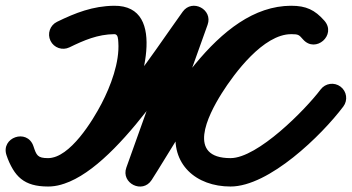

<svg xmlns="http://www.w3.org/2000/svg" viewBox="-71 -613 1251 683"><path d="M176.1 -444.6C228.1 -469.9 276.3 -490.8 335.6 -491.5C349.5 -491.7 349.1 -473.1 349.9 -462.5C354.9 -391.3 322.5 -306.4 290.2 -244.3C259.8 -185.9 178.1 -50.5 100 -50.5C62.4 -50.5 58.7 -60.5 47.9 -93C37.4 -124.6 7.9 -132 -16.1 -123.7C-40.2 -115.4 -58.8 -91.3 -47.5 -60C-20.8 14.8 13.7 50.5 100 50.5C301.2 50.5 543.2 -349.8 660.9 -512.4C677.9 -535.8 660.6 -561.1 636.7 -573.7C612.8 -586.3 582.2 -586.2 572.5 -559C507.8 -378.4 443.1 -197.7 378.5 -17C368.4 11 382.8 34.6 403.8 45C424.7 55.4 452.2 52.5 468.4 27.4C574 -135.8 757.6 -491.5 965 -491.5C991.3 -491.5 992.8 -488.8 1007.1 -472.6C1029.4 -447.4 1059.4 -451.4 1078.4 -468.1C1097.3 -484.8 1105.1 -514.1 1082.9 -539.4C1048.9 -577.9 1017.9 -592.5 965 -592.5C823.7 -592.5 699.7 -441.6 632.3 -335C632.3 -335 632.3 -335 632.3 -334.9C632.3 -334.9 632.2 -334.9 632.2 -334.9C598.6 -281.3 567.1 -221.3 556.3 -158.2C534.3 -28.6 626.6 50.5 749 50.5C886.3 50.5 1073 -131.4 1150.3 -234.1C1167.1 -256.4 1162.7 -288 1140.4 -304.8C1118.1 -321.6 1086.5 -317.1 1069.7 -294.9C1015.2 -222.6 845.6 -50.5 749 -50.5C592.9 -50.5 666.8 -200 717.8 -281.1C717.8 -281.1 717.7 -281.1 717.7 -281.1C717.7 -281 717.7 -281 717.7 -281C762.9 -352.5 865.7 -491.5 965 -491.5C991.3 -491.5 992.8 -488.8 1007.1 -472.6C1029.4 -447.4 1059.4 -451.4 1078.4 -468.1C1097.3 -484.8 1105.1 -514.1 1082.9 -539.4C1048.9 -577.9 1017.9 -592.5 965 -592.5C699.4 -592.5 513.1 -227.5 383.6 -27.4C367.4 -2.4 384.9 22.7 408.9 34.6C432.9 46.5 463.5 45.1 473.5 17C538.2 -163.6 602.9 -344.3 667.5 -525C677.3 -552.2 663.7 -575.6 643.3 -586.3C623 -597 596.1 -595 579.1 -571.6C487.3 -444.9 232.1 -50.5 100 -50.5C55.6 -50.5 59.4 -61 47.5 -94C36.3 -125.4 7.2 -132.9 -16.5 -124.7C-40.2 -116.5 -58.4 -92.6 -47.9 -61C-23.5 12.3 18.9 50.5 100 50.5C226.8 50.5 328.1 -98.3 379.8 -197.7C427.8 -290.1 531.9 -594.9 334.4 -592.5C259.6 -591.6 197.7 -567.5 131.9 -535.4C106.8 -523.2 96.4 -493 108.6 -467.9C120.8 -442.8 151 -432.4 176.1 -444.6Z"/></svg>

Font: FRB American Cursive Guidelines Ultra
Style: Bold Italic
Weight: 1000
Italic angle: -25°
Version: Version 2.0;Modular Font Editor K font №1